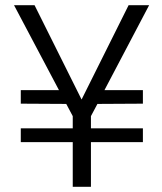

<svg xmlns="http://www.w3.org/2000/svg" viewBox="-20 -719 625 739"><path d="M554 -699C554 -699 475 -699 475 -699C475 -699 294 -336 294 -336C294 -336 113 -699 113 -699C113 -699 34 -699 34 -699C34 -699 207 -372 207 -372C207 -372 60 -372 60 -372C60 -372 60 -320 60 -320C60 -320 235 -319 235 -319C235 -319 260 -272 260 -272C260 -272 260 -225 260 -225C260 -225 60 -225 60 -225C60 -225 60 -172 60 -172C60 -172 260 -172 260 -172C260 -172 260 0 260 0C260 0 330 0 330 0C330 0 330 -172 330 -172C330 -172 530 -172 530 -172C530 -172 530 -225 530 -225C530 -225 330 -225 330 -225C330 -225 330 -272 330 -272C330 -272 355 -319 355 -319C355 -319 530 -320 530 -320C530 -320 530 -372 530 -372C530 -372 382 -372 382 -372C382 -372 554 -699 554 -699Z"/></svg>

Font: wox.body
Style: Regular
Weight: 500
Designer: Ninad Kale (Devanagari), Jonny Pinhorn (Latin)
Foundry: Indian Type Foundry
Version: ""